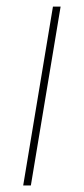

<svg xmlns="http://www.w3.org/2000/svg" viewBox="-20 -566 256 586"><path d="M50.8 0 141.6 -545.9H165L74.2 0Z"/></svg>

Font: Inter Tight Thin
Style: Italic
Weight: 250
Italic angle: -9.39999°
Designer: Rasmus Andersson
Foundry: rsms
Version: Version 3.004